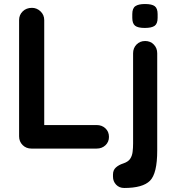

<svg xmlns="http://www.w3.org/2000/svg" viewBox="-20 -739 877 955"><path d="M178 -117H461Q487 -117 504.5 -100.5Q522 -84 522 -58Q522 -33 504.5 -16.5Q487 0 461 0H136Q110 0 92.5 -17.5Q75 -35 75 -61V-639Q75 -665 93 -682.5Q111 -700 139 -700Q163 -700 181.5 -682.5Q200 -665 200 -639V-100ZM726 160Q708 178 676 187Q644 196 598 196Q573 196 557.5 179.5Q542 163 542 140V129Q542 107 556.5 94Q571 81 593 74Q617 66 627 51.5Q637 37 639.5 17Q642 -3 642 -25V-474Q642 -500 659 -517.5Q676 -535 702 -535Q728 -535 745 -517.5Q762 -500 762 -474V10Q762 67 753 104.5Q744 142 726 160ZM700 -600Q666 -600 652 -611Q638 -622 638 -650V-669Q638 -698 653.5 -708.5Q669 -719 701 -719Q736 -719 750 -708Q764 -697 764 -669V-650Q764 -621 749 -610.5Q734 -600 700 -600Z"/></svg>

Font: Quicksand Variable Light
Style: Regular
Weight: 300
Designer: Andrew Paglinawan
Foundry: Andrew Paglinawan
Version: Version 3.004